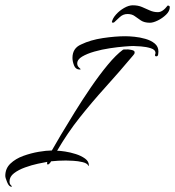

<svg xmlns="http://www.w3.org/2000/svg" viewBox="-55 -633 662 726"><path d="M247 -370Q231 -370 225 -385.5Q219 -401 219 -414Q219 -451 252 -465Q287 -482 334 -489Q381 -496 419 -496Q433 -496 453.5 -494Q474 -492 495 -486Q516 -480 530 -468.5Q544 -457 544 -438Q544 -434 543 -427Q542 -420 536 -420Q531 -420 531 -425Q531 -427 532 -428.5Q533 -430 533 -432Q533 -445 515.5 -450.5Q498 -456 478 -457.5Q458 -459 449 -459Q439 -459 414.5 -457Q390 -455 360 -450.5Q330 -446 302 -438Q274 -430 255.5 -419Q237 -408 237 -393Q237 -384 243.5 -378Q250 -372 250 -371Q250 -371 249 -370.5Q248 -370 247 -370ZM-12 73Q-21 73 -28 56Q-35 39 -35 32Q-35 4 -15.5 -14.5Q4 -33 33 -43.5Q62 -54 91.5 -59Q121 -64 141 -64Q152 -84 175 -122.5Q198 -161 227 -208Q256 -255 288.5 -302.5Q321 -350 352.5 -388Q384 -426 410 -445Q412 -446 415.5 -446Q419 -446 421 -446Q428 -447 441 -444.5Q454 -442 454 -436V-434Q454 -429 448 -423Q395 -360 343.5 -303Q292 -246 246 -188Q200 -130 161 -63Q172 -63 191.5 -60Q211 -57 231.5 -50.5Q252 -44 266.5 -33.5Q281 -23 281 -8Q281 -5 280 -5Q279 -6 279 -7Q274 -16 257 -20Q240 -24 222 -25Q204 -26 194 -26Q165 -26 138 -23Q137 -20 133 -15.5Q129 -11 126 -11Q123 -11 123 -15Q123 -19 124 -21Q112 -19 88.5 -14Q65 -9 40 0Q15 9 -2 22Q-19 35 -19 53Q-19 62 -14.5 66.5Q-10 71 -10 72Q-10 73 -12 73ZM512 -547Q491 -547 478 -555.5Q465 -564 454.5 -572Q444 -580 427 -580Q410 -580 397 -567.5Q384 -555 376 -548Q368 -546 368 -550Q371 -564 384 -578.5Q397 -593 414.5 -603Q432 -613 447 -613Q467 -613 482 -606.5Q497 -600 511.5 -593.5Q526 -587 542 -587Q560 -587 579 -612Q587 -612 587 -606Q587 -591 573 -577.5Q559 -564 541.5 -555.5Q524 -547 512 -547Z"/></svg>

Font: Caramel
Style: Regular
Weight: 400
Designer: Robert E. Leuschke
Foundry: Robert E. Leuschke
Version: Version 1.010